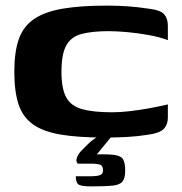

<svg xmlns="http://www.w3.org/2000/svg" viewBox="-20 -485 647 684"><path d="M31 -230Q31 -300 47 -345.5Q63 -391 101 -417Q139 -443 202.5 -454Q266 -465 360 -465Q400 -465 435.5 -462.5Q471 -460 510 -454Q552 -449 565 -434Q578 -419 578 -393V-342Q549 -353 510.5 -360Q472 -367 434 -370.5Q396 -374 367 -374Q308 -374 270.5 -364Q233 -354 216 -323Q199 -292 199 -229Q199 -169 216 -138Q233 -107 273 -96Q313 -85 379 -85Q407 -85 438.5 -88.5Q470 -92 504.5 -98Q539 -104 578 -113V-66Q578 -42 564 -26.5Q550 -11 507 -5Q469 1 431.5 3Q394 5 354 5Q259 5 196.5 -5.5Q134 -16 97.5 -42Q61 -68 46 -113.5Q31 -159 31 -230ZM304 179Q269 179 259.5 172Q250 165 250 143Q253 143 265 143Q277 143 300 143Q327 143 337 138.5Q347 134 347 122Q347 106 337.5 102Q328 98 300 98H257Q256 98 253.5 93Q251 88 253.5 78.5Q256 69 266 56Q273 49 281 40.5Q289 32 298.5 23.5Q308 15 317.5 8.5Q327 2 335 -1H379L325 65Q369 64 390.5 67.5Q412 71 419 83.5Q426 96 426 123Q426 150 416 162Q406 174 380 176.5Q354 179 304 179Z"/></svg>

Font: Genos Thin
Style: Bold
Weight: 700
Version: Version 1.010